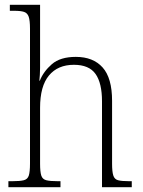

<svg xmlns="http://www.w3.org/2000/svg" viewBox="-20 -780 594 800"><path d="M15 0V-25H32Q63 -25 79 -29Q95 -33 100 -48.5Q105 -64 105 -99V-660Q105 -695 99.5 -710.5Q94 -726 80 -730.5Q66 -735 40 -735H21V-760H147V-497Q147 -483 146 -468Q145 -453 144 -444H146Q161 -482 196 -512.5Q231 -543 296 -543Q368 -543 407.5 -499Q447 -455 447 -360V-98Q447 -65 452 -49Q457 -33 472 -29Q487 -25 518 -25H529V0H405V-358Q405 -434 378 -472Q351 -510 288 -510Q221 -510 184 -465.5Q147 -421 147 -331V-98Q147 -64 152 -48.5Q157 -33 173 -29Q189 -25 220 -25H232V0Z"/></svg>

Font: Noto Serif SemiCondensed ExtraLight
Style: Regular
Weight: 200
Width: 4
Designer: Monotype Design Team
Foundry: Monotype Imaging Inc.
Version: Version 2.014